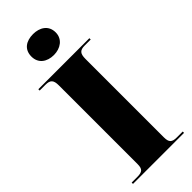

<svg xmlns="http://www.w3.org/2000/svg" viewBox="-299 -983 1024 1024"><g transform="rotate(-45 213.0 -471.0)"><path d="M209 -784C258 -784 301 -812 301 -863C301 -917 258 -942 209 -942C157 -942 118 -917 118 -863C118 -812 157 -784 209 -784ZM21 0H406V-10H361C325 -10 313 -22 313 -59V-650C313 -691 325 -704 361 -704H406V-714H21V-704H64C101 -704 113 -691 113 -651V-57C113 -21 101 -10 64 -10H21Z"/></g></svg>

Font: Noto Serif Display Black
Style: Regular
Weight: 900
Designer: Monotype Design Team
Foundry: Monotype Imaging Inc.
Version: Version 2.009